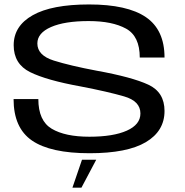

<svg xmlns="http://www.w3.org/2000/svg" viewBox="-20 -702 850 884"><path d="M313.5 162H355L423 33.5H357.5ZM392.5 3.5Q565.5 3.5 651.5 -47.5Q737.5 -98.5 737.5 -191Q737.5 -277.5 662.8 -312.2Q588 -347 425 -376.5Q303 -399.5 227.5 -423.2Q152 -447 152 -502Q152 -550 214.8 -577.5Q277.5 -605 388.5 -605Q497 -605 560.2 -570.2Q623.5 -535.5 623.5 -437H737.5Q737.5 -564.5 651.8 -623Q566 -681.5 390 -681.5Q218.5 -681.5 130.8 -632Q43 -582.5 43 -494Q43 -407.5 118.5 -370Q194 -332.5 351.5 -304Q476 -280 551.2 -258.2Q626.5 -236.5 626.5 -179.5Q626.5 -128.5 564 -100.5Q501.5 -72.5 391.5 -72.5Q280 -72.5 218.2 -109.2Q156.5 -146 156.5 -246H42.5Q42.5 -113 127.5 -54.8Q212.5 3.5 392.5 3.5Z"/></svg>

Font: Anybody Expanded
Style: Regular
Weight: 400
Width: 7
Version: Version 1.113;gftools[0.9.25]